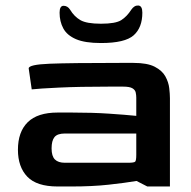

<svg xmlns="http://www.w3.org/2000/svg" viewBox="-20 -676 691 696"><path d="M189 0Q113 0 79 -35.5Q45 -71 45 -133Q45 -198 80.5 -233Q116 -268 189 -268H240Q315 -268 375 -264Q435 -260 474 -256V-322Q474 -331 472 -340.5Q470 -350 460 -356Q450 -362 426 -362H376Q267 -362 194 -358.5Q121 -355 95 -352L84 -428Q84 -442 160 -445Q236 -448 414 -448H464Q514 -448 541 -434Q568 -420 579.5 -399Q591 -378 593.5 -356.5Q596 -335 596 -320V0H514L475 -20Q433 -13 374 -6.5Q315 0 239 0ZM215 -86H444Q466 -86 470 -90Q474 -94 474 -115V-192H215Q188 -192 177.5 -179Q167 -166 167 -138Q167 -110 179 -98Q191 -86 215 -86ZM346 -520Q288 -520 255.5 -534Q223 -548 209.5 -573Q196 -598 196 -630Q196 -655 210.5 -655Q225 -655 234 -641Q249 -616 271.5 -603Q294 -590 346 -590Q399 -590 419.5 -603Q440 -616 456 -641Q467 -657 481.5 -656Q496 -655 496 -630Q496 -576 464.5 -548Q433 -520 346 -520Z"/></svg>

Font: Goldman
Style: Regular
Weight: 400
Designer: Jaikishan Patel
Version: Version 1.000; ttfautohint (v1.8.3)